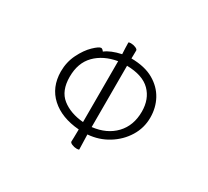

<svg xmlns="http://www.w3.org/2000/svg" viewBox="-144 -948 1288 1191"><g transform="rotate(30 500.0 -352.5)"><path d="M193 -351Q193 -419 221.5 -476.5Q250 -534 286 -568.5Q322 -603 337 -603Q346 -603 357 -588Q376 -603 404 -614.5Q432 -626 469 -634Q469 -652 467 -676L466 -715Q466 -720 482 -720Q500 -720 516.5 -713Q533 -706 533 -697L532 -640Q629 -639 691.5 -603Q754 -567 785.5 -509Q817 -451 817 -380Q817 -306 778.5 -243.5Q740 -181 675 -141Q610 -101 531 -95Q531 -64 533 -26L534 10Q534 15 518 15Q500 15 483.5 8Q467 1 467 -8Q467 -23 468 -35L469 -95Q342 -105 268 -172Q194 -239 193 -351ZM469 -148V-584Q372 -567 314.5 -508.5Q257 -450 257 -350Q257 -250 316 -203Q375 -156 469 -148ZM753 -386Q753 -476 698.5 -530.5Q644 -585 531 -587V-148Q633 -160 693 -223Q753 -286 753 -386Z"/></g></svg>

Font: JyunsaiKaai Light
Style: Regular
Weight: 300
Designer: Fontworks Inc.
Version: Version 0.030;April 7, 2024;FontCreator 14.0.0.2901 64-bit